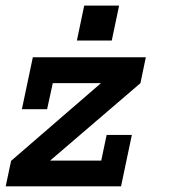

<svg xmlns="http://www.w3.org/2000/svg" viewBox="-44 -657 610 677"><path d="M382.8 0H-23.9L-4.9 -89.8L312 -363.8H142.1L122.1 -272H33.2L71.8 -455.1H470.2L451.2 -363.8L132.8 -90.8H313L332 -181.2H420.9ZM350.1 -514.2H227.1L252.9 -637.2H376Z"/></svg>

Font: Anonymous Pro
Style: Bold Italic
Weight: 700
Italic angle: -12°
Monospace: yes
Designer: Mark Simonson
Version: Version 1.003